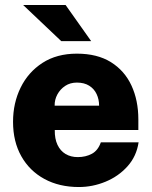

<svg xmlns="http://www.w3.org/2000/svg" viewBox="-20 -743 612 773"><path d="M200.5 -219.5Q200 -184 211.5 -159.8Q223 -135.5 244 -123Q265 -110.5 293 -110.5Q325 -110.5 349.8 -123.8Q374.5 -137 386 -170H538Q529.5 -113.5 493.2 -73.2Q457 -33 405 -11.5Q353 10 297.5 10Q218.5 10 158.8 -22.5Q99 -55 65.8 -114Q32.5 -173 32.5 -252.5Q32.5 -328 63 -390.2Q93.5 -452.5 151 -489.8Q208.5 -527 289.5 -527Q371.5 -527 426.5 -492.8Q481.5 -458.5 509.2 -398.8Q537 -339 537 -262V-219.5ZM200 -317.5H379Q379 -343 369 -364.2Q359 -385.5 339 -398Q319 -410.5 289.5 -410.5Q262.5 -410.5 242.5 -397.2Q222.5 -384 211 -362.8Q199.5 -341.5 200 -317.5ZM244 -723H73L226.5 -577.5H347Z"/></svg>

Font: Public Sans Thin ExtraBold
Style: Regular
Weight: 800
Version: Version 1.007